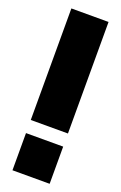

<svg xmlns="http://www.w3.org/2000/svg" viewBox="-145 -783 520 825"><g transform="rotate(20 115.0 -370.0)"><path d="M200 -740V-230H30V-740ZM200 -170V0H30V-170Z"/></g></svg>

Font: Promplate
Style: Bold
Weight: 400
Designer: Evgeny Tarasenko
Foundry: Evgeny Tarasenko
Version: Version 1.000